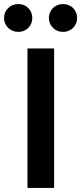

<svg xmlns="http://www.w3.org/2000/svg" viewBox="-55 -931 402 951"><path d="M36 -911C-4 -911 -35 -881 -35 -842C-35 -803 -4 -773 36 -773C75 -773 105 -803 105 -842C105 -881 75 -911 36 -911ZM257 -911C218 -911 187 -881 187 -842C187 -803 218 -773 257 -773C297 -773 327 -803 327 -842C327 -881 297 -911 257 -911ZM81 -691V0H213V-691Z"/></svg>

Font: Fira Sans Medium
Style: Regular
Weight: 500
Designer: Carrois Corporate & Edenspiekermann AG
Foundry: Carrois Corporate GbR & Edenspiekermann AG
Version: Version 4.203